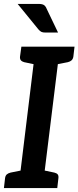

<svg xmlns="http://www.w3.org/2000/svg" viewBox="-23 -959 400 979"><path d="M71 0 159 -721H283L194 0ZM-3 0 3 -52Q5 -64 12 -70Q19 -76 31 -79L96 -92L97 0ZM168 0 192 -92 254 -79Q266 -76 271 -70Q276 -64 275 -52L269 0ZM186 -721 162 -629 100 -642Q89 -645 83.5 -651.5Q78 -658 79 -670L86 -721ZM357 -721 351 -670Q349 -658 342 -651.5Q335 -645 323 -642L257 -629V-721ZM67 -939H174Q193 -939 201.5 -933Q210 -927 215 -914L273 -793H209Q195 -793 188 -796.5Q181 -800 173 -809Z"/></svg>

Font: Aleo SemiBold
Style: Italic
Weight: 600
Italic angle: -7°
Designer: Alessio Laiso
Foundry: Alessio Laiso
Version: Version 2.001;gftools[0.9.29]